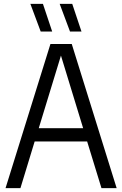

<svg xmlns="http://www.w3.org/2000/svg" viewBox="-20 -966 628 986"><path d="M501 0 427.5 -239.5H158L85 0H8.5L239 -740H348.5L579 0ZM179 -307.5H407L293 -680.5ZM189 -804 136 -946H200.5L248 -804ZM339.5 -804 286.5 -946H351L398.5 -804Z"/></svg>

Font: Encode Sans Condensed
Style: Regular
Weight: 400
Width: 3
Designer: Multiple Designers
Foundry: Impallari Type
Version: Version 2.000